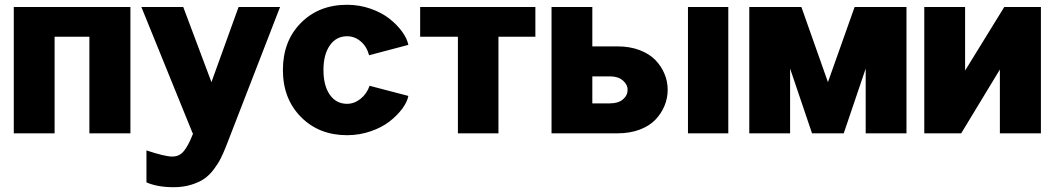

<svg xmlns="http://www.w3.org/2000/svg" viewBox="-20 -552 4367 795"><path d="M37.1 -522.9H520V0H350.1V-399.9H206.1V0H37.1Z M777.8 0 565.4 -522.9H738.8L855.5 -211.9L967.8 -522.9H1139.6L915.5 55.2Q903.8 84.5 893.3 105.2Q882.8 126 864.7 149.9Q846.7 173.8 825.2 188.5Q803.7 203.1 771.2 213.1Q738.8 223.1 698.7 223.1Q631.8 223.1 586.4 203.1V70.8Q662.6 96.2 693.4 96.2Q722.7 96.2 740.7 74.2Q758.8 52.2 774.4 13.2L779.8 0Z M1151.4 -262.2Q1151.4 -381.8 1225.8 -457Q1300.3 -532.2 1417 -532.2Q1468.3 -532.2 1514.6 -515.9Q1561 -499.5 1592.8 -474.4Q1624.5 -449.2 1645 -420.9Q1665.5 -392.6 1670.9 -366.2L1508.3 -323.2Q1499 -358.9 1473.9 -380.4Q1448.7 -401.9 1417 -401.9Q1372.1 -401.9 1345.7 -364Q1319.3 -326.2 1319.3 -262.2Q1319.3 -197.3 1345.7 -159.7Q1372.1 -122.1 1417 -122.1Q1446.8 -122.1 1472.9 -142.8Q1499 -163.6 1510.3 -196.8L1670.9 -154.8Q1666 -129.4 1645.5 -101.8Q1625 -74.2 1593.3 -49.3Q1561.5 -24.4 1514.6 -8.3Q1467.8 7.8 1417 7.8Q1300.8 7.8 1226.1 -67.6Q1151.4 -143.1 1151.4 -262.2Z M1719.7 -399.9V-522.9H2196.8V-399.9H2043.9V0H1876V-399.9Z M2263.7 -522.9H2432.6V-359.9H2537.6Q2587.9 -359.9 2628.4 -344.5Q2668.9 -329.1 2693.6 -303.5Q2718.3 -277.8 2731.4 -246.3Q2744.6 -214.8 2744.6 -180.2Q2744.6 -145.5 2731.4 -113.8Q2718.3 -82 2693.6 -56.2Q2668.9 -30.3 2628.4 -15.1Q2587.9 0 2537.6 0H2263.7ZM2432.6 -235.8V-124H2505.4Q2540 -124 2559.3 -140.4Q2578.6 -156.7 2578.6 -180.2Q2578.6 -202.1 2558.8 -219Q2539.1 -235.8 2505.4 -235.8ZM2828.6 0V-522.9H2995.6V0Z M3473.6 0H3342.3L3251.5 -268.1V0H3082.5V-522.9H3298.3L3408.2 -211.9L3518.6 -522.9H3733.4V0H3564.5V-268.1Z M3807.1 -522.9H3976.1V-259.8L4138.2 -522.9H4290V0H4120.1V-264.2L3960 0H3807.1Z"/></svg>

Font: LT Superior Black
Style: Regular
Weight: 900
Designer: Daniel Lyons
Foundry: LyonsType
Version: Version 2.005